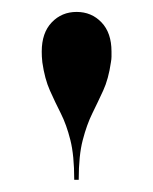

<svg xmlns="http://www.w3.org/2000/svg" viewBox="-20 -780 256 322"><path d="M104.5 -478.5Q104.5 -519.5 98 -545.2Q91.5 -571 82 -589.8Q72.5 -608.5 63.8 -628Q55 -647.5 51 -675.5Q50.5 -681 50.2 -685Q50 -689 50 -693.5Q50 -725 66.8 -742.5Q83.5 -760 108.5 -760Q133.5 -760 150.2 -742.5Q167 -725 167 -693.5Q167 -689 167 -685Q167 -681 166 -675.5Q162 -647.5 153 -628Q144 -608.5 134.8 -589.8Q125.5 -571 118.8 -545.2Q112 -519.5 112 -478.5Z"/></svg>

Font: BodoniModa_28ptMedium
Style: Regular
Weight: 500
Designer: Owen Earl
Foundry: indestructible type
Version: Version 2.004